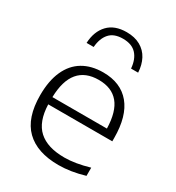

<svg xmlns="http://www.w3.org/2000/svg" viewBox="-192 -919 958 1045"><g transform="rotate(30 287.0 -397.0)"><path d="M525 -249H122.5Q126 -141.5 181 -91.8Q236 -42 342.5 -42Q410 -42 497.5 -67.5V-16Q411 9.5 335.5 9.5Q200.5 9.5 130 -59.5Q59.5 -128.5 59.5 -270.5Q59.5 -361.5 87.8 -424Q116 -486.5 169 -518Q222 -549.5 296 -549.5Q406.5 -549.5 465.8 -478Q525 -406.5 525 -269.5ZM122.5 -294.5H465Q462.5 -400 419.8 -451Q377 -502 295.5 -502Q127.5 -502 122.5 -294.5ZM297 -803Q347.5 -803 383.5 -782.8Q419.5 -762.5 438.5 -726.5Q457.5 -690.5 460 -643H415.5Q411 -699 382.2 -730.5Q353.5 -762 297 -762Q241 -762 213 -730.5Q185 -699 180.5 -643H136Q139.5 -716.5 180.5 -759.8Q221.5 -803 297 -803Z"/></g></svg>

Font: Encode Sans Expanded Light
Style: Regular
Weight: 300
Width: 7
Designer: Multiple Designers
Foundry: Impallari Type
Version: Version 2.000